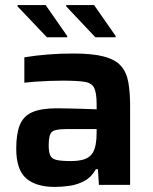

<svg xmlns="http://www.w3.org/2000/svg" viewBox="-20 -729 605 757"><path d="M196 8Q122 8 83 -26Q44 -60 44 -143Q44 -201 58 -236Q72 -271 107 -286.5Q142 -302 204 -302Q217 -302 244.5 -301.5Q272 -301 303.5 -300Q335 -299 361 -298V-318Q361 -362 351.5 -382Q342 -402 313 -406.5Q284 -411 226 -411Q204 -411 175 -410Q146 -409 119 -407Q92 -405 76 -403V-503Q166 -518 270 -518Q345 -518 390 -506Q435 -494 457 -469Q479 -444 486 -404.5Q493 -365 493 -312V0H370L366 -62H358Q341 -31 313.5 -16Q286 -1 255 3.5Q224 8 196 8ZM259 -94Q291 -94 312.5 -101Q334 -108 346 -127Q361 -153 361 -205V-220H240Q197 -220 184.5 -209Q172 -198 172 -156Q172 -130 178 -116.5Q184 -103 202.5 -98.5Q221 -94 259 -94ZM436 -582H356L241 -704V-709H351L436 -587ZM245 -582H165L49 -704V-709H160L245 -587Z"/></svg>

Font: Saira SemiBold
Style: Regular
Weight: 600
Designer: Hector Gatti with collaboration of the Omnibus-Type team
Foundry: Omnibus-Type
Version: Version 1.100; ttfautohint (v1.8.3)